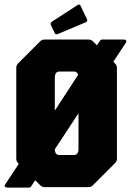

<svg xmlns="http://www.w3.org/2000/svg" viewBox="-20 -845 602 867"><path d="M14 2Q7.5 2 3 -1.5Q-1.5 -5 3 -11.5L164 -255.5L200.5 -304L350 -533.5L376 -577L427.5 -655Q432 -662.5 434.5 -664.5Q437 -666.5 441 -666.5H538.5Q546 -666.5 549.2 -662.5Q552.5 -658.5 549 -653L422.5 -461.5L389 -416.5L209.5 -143.5L186 -103L125 -10Q121.5 -4.5 119.2 -1.2Q117 2 111.5 2ZM181.5 0Q170 0 161.5 -8.5L61.5 -108.5Q53.5 -116.5 53.5 -128.5V-538.5Q53.5 -550 61.5 -558.5L161.5 -658.5Q170 -666.5 181.5 -666.5H379.5Q391.5 -666.5 399.5 -658.5L499.5 -558.5Q508 -550 508 -538.5V-128.5Q508 -116.5 499.5 -108.5L399.5 -8.5Q391.5 0 379.5 0ZM248 -145H313.5Q334.5 -145 334.5 -173V-493.5Q334.5 -522 313.5 -522H248Q227.5 -522 227.5 -493.5V-173Q227.5 -145 248 -145ZM240 -691Q231 -687 227 -695.5L209.5 -732.5Q206 -741.5 215 -747.5L331.5 -823Q340.5 -828 345 -816.5L373 -757.5Q377 -749.5 367.5 -744.5Z"/></svg>

Font: Jaro 24pt
Style: Regular
Weight: 400
Designer: Agyei Archer, Celine Hurka, Mirko Velimirović
Version: Version 1.000